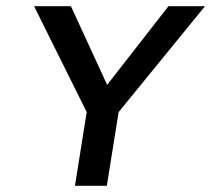

<svg xmlns="http://www.w3.org/2000/svg" viewBox="-20 -600 682 620"><path d="M260 -238 222 0H325L363 -238L642 -580H524L326 -326L209 -580H90Z"/></svg>

Font: Charger Pro
Style: BlkObl
Weight: 900
Designer: Jasper
Foundry: Cannot Into Space Fonts
Version: Version 1.09